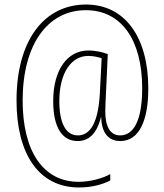

<svg xmlns="http://www.w3.org/2000/svg" viewBox="-20 -734 726 848"><path d="M635 -344C635 -568 533 -714 360 -714C177 -714 53 -559 53 -290C53 -57 149 94 329 94C382 94 431 82 467 63V35C431 55 376 69 327 69C170 69 80 -67 80 -290C80 -538 191 -689 359 -689C516 -689 608 -558 608 -344C608 -204 571 -136 511 -136C466 -136 445 -176 445 -241C445 -265 447 -300 448 -321L456 -495C435 -503 403 -511 370 -511C279 -511 215 -428 215 -287C215 -169 256 -111 323 -111C368 -111 407 -139 426 -217H427C428 -152 456 -111 511 -111C593 -111 635 -198 635 -344ZM242 -287C242 -414 296 -487 370 -487C392 -487 412 -482 429 -477L421 -322C414 -189 377 -136 324 -136C270 -136 242 -192 242 -287Z"/></svg>

Font: Noto Sans Armenian Condensed Thin
Style: Regular
Weight: 100
Width: 3
Designer: Monotype Design Team
Foundry: Monotype Imaging Inc.
Version: Version 2.008